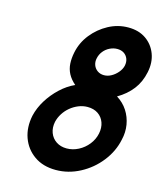

<svg xmlns="http://www.w3.org/2000/svg" viewBox="-109 -792 756 886"><g transform="rotate(15 269.0 -349.0)"><path d="M395 -710Q345 -710 300.5 -686Q256 -662 224.5 -622.5Q193 -583 183 -534Q177 -505 178.5 -479.5Q180 -454 191.5 -432Q203 -410 226 -390Q190 -374 158 -344Q126 -314 103.5 -277.5Q81 -241 72 -202Q60 -144 77.5 -95.5Q95 -47 137 -17.5Q179 12 240 12Q300 12 355 -17Q410 -46 448.5 -95Q487 -144 499 -202Q508 -239 502 -274.5Q496 -310 477 -339.5Q458 -369 426 -389Q469 -414 496.5 -449.5Q524 -485 534 -534Q544 -582 529 -622Q514 -662 479.5 -686Q445 -710 395 -710ZM342 -468Q324 -468 310.5 -477.5Q297 -487 291.5 -502.5Q286 -518 290 -535Q294 -554 306 -569Q318 -584 335.5 -592.5Q353 -601 371 -601Q390 -601 403 -592.5Q416 -584 422 -569Q428 -554 424 -535Q420 -518 407 -502.5Q394 -487 377 -477.5Q360 -468 342 -468ZM263 -97Q234 -97 213 -111Q192 -125 183 -149Q174 -173 180 -202Q185 -223 197 -242Q209 -261 226.5 -275.5Q244 -290 265 -298.5Q286 -307 308 -307Q338 -307 358.5 -293Q379 -279 387.5 -255Q396 -231 390 -202Q384 -173 365 -149Q346 -125 319 -111Q292 -97 263 -97Z"/></g></svg>

Font: Advent Pro
Style: Italic
Weight: 400
Italic angle: -12°
Designer: VivaRado, Andreas Kalpakidis
Foundry: VivaRado, Andreas Kalpakidis
Version: Version 3.000